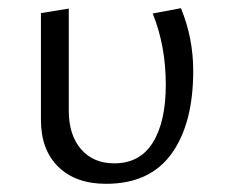

<svg xmlns="http://www.w3.org/2000/svg" viewBox="-20 -441 551 469"><path d="M80 -148V-409L148 -420V-171Q148 -111 178 -76.5Q208 -42 259 -42Q322 -42 353.5 -93Q385 -144 385 -234Q385 -329 353 -408L422 -421Q452 -348 452 -268Q452 -139 399 -65.5Q346 8 239 8Q165 8 122.5 -33.5Q80 -75 80 -148Z"/></svg>

Font: LXGW Bright TC
Style: Regular
Weight: 400
Designer: Christian Thalmann (Catharsis Fonts)
Foundry: LXGW / Christian Thalmann (Catharsis Fonts) / Fontworks Inc.
Version: Version 5.501